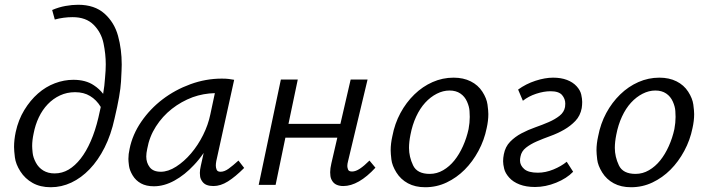

<svg xmlns="http://www.w3.org/2000/svg" viewBox="-20 -776 2970 806"><path d="M193 10Q149 10 117 -8Q85 -26 65.5 -56.5Q46 -87 42.5 -115.5Q39 -144 39 -159Q39 -189 46 -222Q57 -273 82 -314Q107 -355 139.5 -383.5Q172 -412 210.5 -426.5Q249 -441 288 -441Q340 -441 374 -418Q397 -403 413 -382Q419 -417 421 -450Q424 -480 424 -506Q424 -549 414.5 -594.5Q405 -640 373 -672Q341 -704 285 -704Q266 -704 247 -701.5Q228 -699 210 -694L199 -734Q227 -746 255 -751Q283 -756 308 -756Q377 -756 418.5 -719Q460 -682 475.5 -625.5Q491 -569 491 -505Q491 -487 488 -433.5Q485 -380 461 -279Q446 -210 419 -156.5Q392 -103 356.5 -66Q321 -29 279.5 -9.5Q238 10 193 10ZM393 -282Q398 -305 403 -327Q385 -357 358 -373Q332 -389 295 -389Q261 -389 232 -375.5Q203 -362 180.5 -338.5Q158 -315 143 -283.5Q128 -252 121 -215Q115 -187 115 -163Q115 -154 117 -134.5Q119 -115 130.5 -93.5Q142 -72 162 -60Q182 -48 209 -48Q241 -48 268 -64Q295 -80 318.5 -110Q342 -140 361 -183.5Q380 -227 393 -282Z M626 6Q594 6 572 -6Q550 -18 537 -39.5Q524 -61 521.5 -80Q519 -99 519 -109Q519 -129 524 -151Q536 -211 573 -265Q610 -319 662.5 -359Q715 -399 779.5 -422.5Q844 -446 911 -446Q929 -446 940.5 -444.5Q952 -443 963 -441L888 -100Q886 -89 886 -81Q886 -72 889.5 -63.5Q893 -55 906 -55Q922 -55 940 -68Q958 -81 981 -102L1005 -71Q968 -34 937 -14.5Q906 5 876 5Q860 5 848 0.5Q836 -4 828.5 -15Q821 -26 820 -36Q819 -46 819 -50Q819 -63 823 -80L835 -134Q816 -106 794 -83Q756 -42 712.5 -18Q669 6 626 6ZM655 -55Q686 -55 719.5 -76.5Q753 -98 782 -132Q811 -166 832.5 -209Q854 -252 863 -296L882 -385Q834 -384 789 -368Q741 -350 701.5 -319Q662 -288 634.5 -245Q607 -202 598 -151Q594 -133 594 -119Q594 -93 608.5 -74Q623 -55 655 -55Z M1066 0 1159 -442H1230L1191 -256H1409L1452 -442H1523L1441 -99Q1438 -88 1438 -79Q1438 -73 1441 -64.5Q1444 -56 1458 -56Q1473 -56 1491 -68Q1509 -80 1531 -102L1556 -72Q1521 -34 1487 -14.5Q1453 5 1421 5Q1406 5 1394 0Q1382 -5 1375 -16Q1368 -27 1367 -38Q1366 -49 1366 -53Q1366 -69 1371 -90L1396 -198H1178L1137 0Z M1765 10Q1723 10 1692.5 -6.5Q1662 -23 1644 -52Q1626 -81 1623 -106.5Q1620 -132 1620 -145Q1620 -173 1627 -204Q1637 -257 1661 -301.5Q1685 -346 1719.5 -379.5Q1754 -413 1796 -431.5Q1838 -450 1884 -450Q1925 -450 1956 -434.5Q1987 -419 2005 -391Q2023 -363 2026.5 -337Q2030 -311 2030 -297Q2030 -269 2023 -238Q2013 -188 1988.5 -142.5Q1964 -97 1930.5 -63.5Q1897 -30 1855 -10Q1813 10 1765 10ZM1784 -46Q1814 -46 1840.5 -61.5Q1867 -77 1887.5 -102.5Q1908 -128 1923.5 -162.5Q1939 -197 1947 -234Q1952 -261 1952 -285Q1952 -292 1951 -310Q1950 -328 1940.5 -349.5Q1931 -371 1912.5 -383.5Q1894 -396 1867 -396Q1840 -396 1813.5 -382.5Q1787 -369 1765 -345Q1743 -321 1727 -286.5Q1711 -252 1703 -210Q1697 -180 1697 -155Q1697 -118 1714 -82Q1731 -46 1784 -46Z M2226 9Q2189 9 2161.5 -1.5Q2134 -12 2117.5 -30.5Q2101 -49 2096.5 -67.5Q2092 -86 2092 -99Q2092 -113 2095 -128Q2101 -160 2121.5 -181Q2142 -202 2169.5 -216.5Q2197 -231 2227 -241.5Q2257 -252 2283.5 -263.5Q2310 -275 2329 -290Q2348 -305 2352 -327Q2353 -334 2353 -341Q2353 -361 2339.5 -377Q2326 -393 2291 -393Q2263 -393 2231 -382.5Q2199 -372 2175 -353L2155 -400Q2188 -424 2228 -437Q2268 -450 2302 -450Q2335 -450 2360 -440.5Q2385 -431 2400.5 -414Q2416 -397 2420 -379Q2424 -361 2424 -348Q2424 -335 2422 -322Q2416 -290 2395.5 -268.5Q2375 -247 2348 -231.5Q2321 -216 2290.5 -205Q2260 -194 2233.5 -182.5Q2207 -171 2188 -156Q2169 -141 2165 -119Q2163 -110 2163 -102Q2163 -82 2180.5 -66.5Q2198 -51 2238 -51Q2270 -51 2303 -64.5Q2336 -78 2359 -97L2386 -55Q2359 -27 2314.5 -9Q2270 9 2226 9Z M2629 10Q2587 10 2556.5 -6.5Q2526 -23 2508 -52Q2490 -81 2487 -106.5Q2484 -132 2484 -145Q2484 -173 2491 -204Q2501 -257 2525 -301.5Q2549 -346 2583.5 -379.5Q2618 -413 2660 -431.5Q2702 -450 2748 -450Q2789 -450 2820 -434.5Q2851 -419 2869 -391Q2887 -363 2890.5 -337Q2894 -311 2894 -297Q2894 -269 2887 -238Q2877 -188 2852.5 -142.5Q2828 -97 2794.5 -63.5Q2761 -30 2719 -10Q2677 10 2629 10ZM2648 -46Q2678 -46 2704.5 -61.5Q2731 -77 2751.5 -102.5Q2772 -128 2787.5 -162.5Q2803 -197 2811 -234Q2816 -261 2816 -285Q2816 -292 2815 -310Q2814 -328 2804.5 -349.5Q2795 -371 2776.5 -383.5Q2758 -396 2731 -396Q2704 -396 2677.5 -382.5Q2651 -369 2629 -345Q2607 -321 2591 -286.5Q2575 -252 2567 -210Q2561 -180 2561 -155Q2561 -118 2578 -82Q2595 -46 2648 -46Z"/></svg>

Font: Isabella Sans
Style: Italic
Weight: 400
Italic angle: -12°
Designer: Christian Thalmann (Catharsis Fonts), Cristiano Sobral
Foundry: The Isabella Sans Project Authors
Version: Version 2.026; ttfautohint (v1.8.4.7-5d5b-dirty)